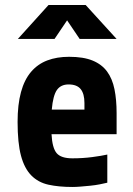

<svg xmlns="http://www.w3.org/2000/svg" viewBox="-20 -735 529 764"><path d="M185 -201Q188 -146 205.5 -125.5Q223 -105 268 -105Q310 -105 347.5 -110Q385 -115 407 -120V-8Q395 -5 377 -1.5Q359 2 339 4Q319 6 300.5 7.5Q282 9 268 9Q214 9 173 0Q132 -9 104.5 -37Q77 -65 63.5 -115.5Q50 -166 50 -250Q50 -319 63.5 -368.5Q77 -418 103.5 -449Q130 -480 168 -494.5Q206 -509 255 -509Q312 -509 348.5 -494Q385 -479 406 -450.5Q427 -422 435.5 -380Q444 -338 444 -285V-201ZM253 -399Q222 -399 206.5 -377Q191 -355 186 -299H316V-325Q316 -362 301 -380.5Q286 -399 253 -399ZM297 -580 247 -654 197 -580H51L173 -715H321L444 -580Z"/></svg>

Font: Share
Style: Bold
Weight: 700
Designer: Ralph du Carrois
Version: Version 1.002